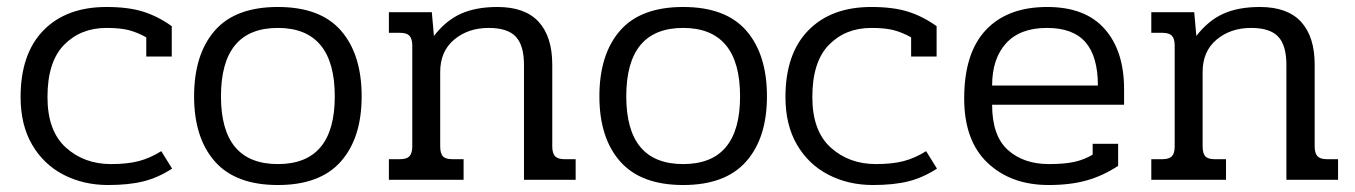

<svg xmlns="http://www.w3.org/2000/svg" viewBox="-20 -515 3882 550"><path d="M39 -237Q39 -361 104.5 -428Q170 -495 285 -495Q348 -495 390.5 -481.5Q433 -468 472 -440V-353H399V-408Q374 -422 349.5 -428.5Q325 -435 285 -435Q211 -435 163.5 -386.5Q116 -338 116 -237Q116 -140 168.5 -92.5Q221 -45 298 -45Q345 -45 377.5 -53.5Q410 -62 442 -82L473 -32Q433 -6 391 4.5Q349 15 290 15Q219 15 162 -14.5Q105 -44 72 -100.5Q39 -157 39 -237Z M536 -239Q536 -359 595 -427Q654 -495 776 -495Q898 -495 957 -427Q1016 -359 1016 -239Q1016 -120 956.5 -52.5Q897 15 776 15Q655 15 595.5 -52.5Q536 -120 536 -239ZM939 -239Q939 -337 898 -386Q857 -435 776 -435Q613 -435 613 -239Q613 -45 776 -45Q939 -45 939 -239Z M1094 -59H1126Q1145 -59 1153 -67.5Q1161 -76 1161 -96V-384Q1161 -404 1153 -412.5Q1145 -421 1126 -421H1094V-480H1217L1223 -412Q1257 -456 1300 -475.5Q1343 -495 1405 -495Q1484 -495 1523 -452.5Q1562 -410 1562 -330V-96Q1562 -76 1570 -67.5Q1578 -59 1597 -59H1629V0H1481V-329Q1481 -385 1457.5 -410Q1434 -435 1380 -435Q1321 -435 1281 -401.5Q1241 -368 1241 -309V-96Q1241 -76 1248.5 -67.5Q1256 -59 1275 -59H1308V0H1094Z M1697 -239Q1697 -359 1756 -427Q1815 -495 1937 -495Q2059 -495 2118 -427Q2177 -359 2177 -239Q2177 -120 2117.5 -52.5Q2058 15 1937 15Q1816 15 1756.5 -52.5Q1697 -120 1697 -239ZM2100 -239Q2100 -337 2059 -386Q2018 -435 1937 -435Q1774 -435 1774 -239Q1774 -45 1937 -45Q2100 -45 2100 -239Z M2230 -237Q2230 -361 2295.5 -428Q2361 -495 2476 -495Q2539 -495 2581.5 -481.5Q2624 -468 2663 -440V-353H2590V-408Q2565 -422 2540.5 -428.5Q2516 -435 2476 -435Q2402 -435 2354.5 -386.5Q2307 -338 2307 -237Q2307 -140 2359.5 -92.5Q2412 -45 2489 -45Q2536 -45 2568.5 -53.5Q2601 -62 2633 -82L2664 -32Q2624 -6 2582 4.5Q2540 15 2481 15Q2410 15 2353 -14.5Q2296 -44 2263 -100.5Q2230 -157 2230 -237Z M2742 -233Q2742 -363 2804 -429Q2866 -495 2980 -495Q3089 -495 3144.5 -432Q3200 -369 3200 -260V-215H2822Q2822 -126 2867 -85.5Q2912 -45 2985 -45Q3030 -45 3058.5 -51.5Q3087 -58 3110 -72V-103H3183V-40Q3141 -12 3094 1.5Q3047 15 2984 15Q2876 15 2809 -48.5Q2742 -112 2742 -233ZM3125 -270Q3125 -353 3089.5 -394Q3054 -435 2979 -435Q2902 -435 2862 -391Q2822 -347 2822 -270Z M3278 -59H3310Q3329 -59 3337 -67.5Q3345 -76 3345 -96V-384Q3345 -404 3337 -412.5Q3329 -421 3310 -421H3278V-480H3401L3407 -412Q3441 -456 3484 -475.5Q3527 -495 3589 -495Q3668 -495 3707 -452.5Q3746 -410 3746 -330V-96Q3746 -76 3754 -67.5Q3762 -59 3781 -59H3813V0H3665V-329Q3665 -385 3641.5 -410Q3618 -435 3564 -435Q3505 -435 3465 -401.5Q3425 -368 3425 -309V-96Q3425 -76 3432.5 -67.5Q3440 -59 3459 -59H3492V0H3278Z"/></svg>

Font: Pridi Light
Style: Regular
Weight: 300
Version: Version 1.002